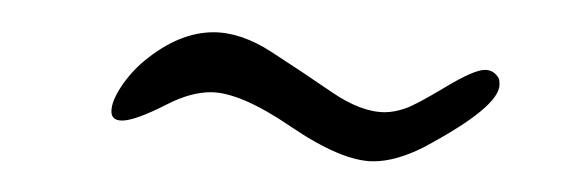

<svg xmlns="http://www.w3.org/2000/svg" viewBox="-20 -437 360 122"><path d="M85.9 -370.6Q65.9 -360.4 57.6 -360.4Q50.8 -360.4 50.8 -366.2Q50.8 -372.6 57.1 -382.1Q63.5 -391.6 71.8 -398.4Q93.8 -416.5 115.7 -416.5Q133.3 -416.5 152.8 -403.8Q172.4 -391.1 190.9 -378.4Q209.5 -365.7 224.6 -365.7Q230.5 -365.7 237.8 -368.2Q244.6 -370.6 262.9 -381.6Q281.2 -392.6 288.1 -392.6Q293.9 -392.6 296.9 -387.2Q297.4 -386.2 297.4 -383.3Q297.4 -369.1 249 -343.3Q231.4 -334.5 217.3 -334.5Q197.3 -334.5 165 -356.4Q132.8 -378.4 113.8 -378.4Q101.1 -378.4 85.9 -370.6Z"/></svg>

Font: Sintesa 2
Style: 2
Weight: 400
Version: Version 001.000